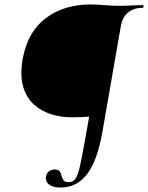

<svg xmlns="http://www.w3.org/2000/svg" viewBox="-20 -648 664 861"><path d="M252 193Q217 193 200 179.5Q183 166 186 146Q188 129 199.5 120.5Q211 112 224 112Q241 112 247.5 120.5Q254 129 256 140Q258 151 264.5 160Q271 169 288 169Q306 169 317 155.5Q328 142 337 104Q346 66 359 -8L380 -125Q344 -122 301 -122Q254 -122 210 -135.5Q166 -149 132 -179.5Q98 -210 83.5 -260.5Q69 -311 82 -386Q105 -507 186.5 -567.5Q268 -628 386 -628Q417 -628 448.5 -625Q480 -622 519 -622Q545 -622 571 -623.5Q597 -625 619 -625Q624 -625 624 -619Q624 -613 619 -613Q580 -613 554.5 -592Q529 -571 522 -532L439 -55Q416 74 370 133.5Q324 193 252 193Z"/></svg>

Font: Cormorant Infant Light Medium
Style: Italic
Weight: 500
Italic angle: -10°
Version: Version 4.001